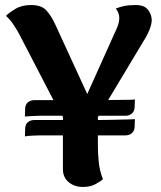

<svg xmlns="http://www.w3.org/2000/svg" viewBox="-20 -728 639 763"><path d="M79 -186 80 -218Q81 -235 91.5 -243Q102 -251 116 -251H343Q346 -251 363.5 -251Q381 -251 405.5 -251.5Q430 -252 454 -252.5Q478 -253 495.5 -253.5Q513 -254 516 -255L515 -223Q514 -207 503.5 -198.5Q493 -190 479 -190H139Q129 -190 109 -189Q89 -188 79 -186ZM79 -265 80 -297Q81 -314 91.5 -322Q102 -330 116 -330H343Q346 -330 363.5 -330Q381 -330 405.5 -330.5Q430 -331 454 -331Q478 -331 495.5 -331.5Q513 -332 516 -333L515 -301Q514 -285 503.5 -276.5Q493 -268 479 -268H139Q129 -268 109 -267Q89 -266 79 -265ZM288 -230Q265 -230 250 -242Q235 -254 225 -271.5Q215 -289 206 -304L55 -595Q48 -608 35 -628Q22 -648 4 -665Q14 -676 40 -692Q66 -708 103 -708Q145 -708 164.5 -686.5Q184 -665 200 -630L348 -308L292 -277L443 -613Q454 -636 454 -657Q454 -668 450 -677.5Q446 -687 440 -694Q455 -700 473 -704Q491 -708 519 -708Q553 -708 567.5 -690Q582 -672 583 -649Q583 -632 573.5 -608.5Q564 -585 550 -564L361 -249ZM369 -310V-146Q369 -118 372.5 -83.5Q376 -49 389 -16Q381 -8 360 3.5Q339 15 310 15Q276 15 253 -4Q230 -23 230 -56V-284Z"/></svg>

Font: Arima Thin
Style: Bold
Weight: 700
Version: Version 1.100